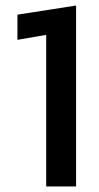

<svg xmlns="http://www.w3.org/2000/svg" viewBox="-20 -674 359 694"><path d="M147 -548 43 -530V-621L255 -654V0H147Z"/></svg>

Font: Kanit
Style: Regular
Weight: 400
Designer: Katatrad Team
Foundry: Cadson Demak
Version: Version 1.001